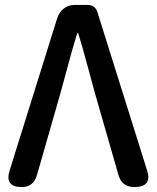

<svg xmlns="http://www.w3.org/2000/svg" viewBox="-20 -756 634 776"><path d="M68 0Q-2 0 19 -67L212 -685Q220 -708 238.5 -722Q257 -736 281 -736H296H334Q365 -736 374 -706L574 -69Q597 0 523 0Q473 0 459 -48L363 -382Q354 -415 337 -478Q312 -571 296 -622H292Q273 -561 243 -448Q231 -405 225 -382L129 -47Q115 0 68 0Z"/></svg>

Font: GenSenRounded TW M
Style: Regular
Weight: 500
Version: Version 1.501;PS 1;hotconv 16.6.51;makeotf.lib2.5.65220